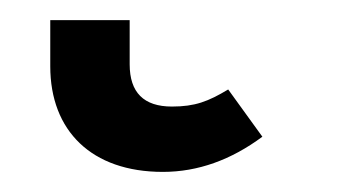

<svg xmlns="http://www.w3.org/2000/svg" viewBox="-20 19 335 191"><path d="M142 190C177 190 210 178 241 155L207 108C187 120 174 125 151 125C123 125 109 111 109 83V39H30V85C30 149 71 190 142 190Z"/></svg>

Font: Fira Sans
Style: Regular
Weight: 400
Designer: Carrois Corporate & Edenspiekermann AG
Foundry: Carrois Corporate GbR & Edenspiekermann AG
Version: Version 4.203